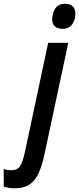

<svg xmlns="http://www.w3.org/2000/svg" viewBox="-145 -772 425 1032"><path d="M191 -617Q159 -617 144.5 -636.5Q130 -656 138 -690Q150 -752 204 -752Q236 -752 250.5 -732.5Q265 -713 258 -678Q246 -617 191 -617ZM-65 240Q-99 240 -125 231V136Q-115 140 -104.5 141.5Q-94 143 -84 143Q-52 143 -37 120.5Q-22 98 -10 40L114 -542H222L96 48Q84 107 66.5 150Q49 193 18 216.5Q-13 240 -65 240Z"/></svg>

Font: Noto Sans ExtraCondensed SemiBold
Style: Italic
Weight: 600
Width: 2
Italic angle: -12°
Designer: Monotype Design Team
Foundry: Monotype Imaging Inc.
Version: Version 2.013; ttfautohint (v1.8.4.7-5d5b)